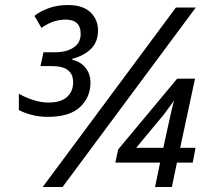

<svg xmlns="http://www.w3.org/2000/svg" viewBox="-20 -744 833 764"><path d="M170 -279Q137 -279 107.5 -286.5Q78 -294 55 -306V-371Q81 -356 112 -346Q143 -336 172 -336Q222 -336 246.5 -358Q271 -380 271 -417Q271 -481 187 -481H141L153 -536H199Q245 -536 273 -555Q301 -574 301 -609Q301 -668 237 -666Q211 -665 188.5 -656.5Q166 -648 145 -633L117 -681Q140 -699 174 -711.5Q208 -724 250 -724Q310 -724 340 -695Q370 -666 370 -623Q370 -578 343 -550.5Q316 -523 268 -510V-506Q302 -498 321 -473.5Q340 -449 340 -415Q340 -357 298.5 -318Q257 -279 170 -279ZM150 0 680 -714H759L229 0ZM450 -149 685 -431H756L697 -156H758L747 -97H684L664 0H597L617 -97H439ZM630 -156 650 -248Q656 -274 661 -297.5Q666 -321 673 -345Q670 -340 663.5 -331Q657 -322 649 -311.5Q641 -301 633.5 -290.5Q626 -280 620 -274L522 -156Z"/></svg>

Font: BC Sans
Style: Italic
Weight: 400
Italic angle: -12°
Designer: Monotype Design Team
Designer: Province of B.C.
Foundry: Monotype Imaging Inc.
Version: Version 2.000;GOOG;noto-source:20170915:90ef993387c0